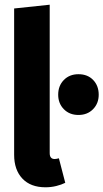

<svg xmlns="http://www.w3.org/2000/svg" viewBox="-20 -778 439 815"><path d="M40 -121V-742L191 -758V-128Q191 -103 212 -103Q218 -103 230 -106L257 -2Q241 6 219 11.5Q197 17 173 17Q110 17 75 -20Q40 -57 40 -121ZM399 -376Q399 -339 375 -314.5Q351 -290 313 -290Q275 -290 251 -314.5Q227 -339 227 -376Q227 -414 251 -438.5Q275 -463 313 -463Q352 -463 375.5 -438.5Q399 -414 399 -376Z"/></svg>

Font: Fira Sans Extra Condensed
Style: Bold
Weight: 700
Width: 1
Designer: Carrois Corporate & Edenspiekermann AG
Foundry: Carrois Corporate GbR & Edenspiekermann AG
Version: Version 4.203